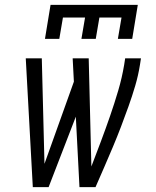

<svg xmlns="http://www.w3.org/2000/svg" viewBox="-20 -770 640 790"><path d="M115 0 86 -530H152L163 -96L284 -434L279 -530H345L356 -85Q376 -137 395.5 -189Q415 -241 433 -293Q451 -345 466.5 -397.5Q482 -450 491 -504L495 -530H560L556 -504Q549 -460 536.5 -417.5Q524 -375 509 -333Q494 -291 478 -249Q462 -207 444.5 -165.5Q427 -124 409 -82.5Q391 -41 373 0H307L292 -290L180 0ZM165 -610 188 -750H547L524 -610H465L480 -698H389L374 -610H315L330 -698H239L224 -610Z"/></svg>

Font: Iosevka Curly Light Extended
Style: Italic
Weight: 300
Width: 7
Italic angle: -9°
Monospace: yes
Designer: Belleve Invis
Foundry: Belleve Invis
Version: Version 11.1.0; ttfautohint (v1.8.3)